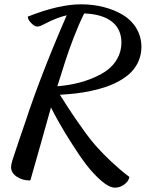

<svg xmlns="http://www.w3.org/2000/svg" viewBox="-20 -741 669 881"><path d="M243.2 -345.2C258.3 -393.6 270.5 -432.1 279.8 -460.9C289.1 -489.7 301.3 -524.9 317.4 -566.9C333.5 -608.4 349.6 -646 366.2 -679.2C472.2 -675.8 537.1 -631.3 537.1 -545.9C537.1 -481.9 500 -430.7 441.9 -399.9C383.3 -368.7 317.4 -351.1 243.2 -345.2ZM120.1 84C131.3 45.9 147 -10.3 168 -84.5C188.5 -158.2 203.6 -212.9 213.9 -248C235.8 -204.6 262.7 -155.3 309.6 -82C332.5 -45.4 355 -12.7 377 16.1C398.9 44.4 421.9 68.8 445.8 89.4C469.7 109.9 490.2 120.1 507.8 120.1C522.5 120.1 536.6 115.2 549.8 106C563 96.2 570.8 85.4 573.2 73.2V69.8L570.8 68.8C512.7 24.4 460 -26.9 424.8 -66.4C406.7 -86.4 386.7 -111.3 364.7 -142.1C342.8 -172.9 325.2 -197.8 312 -217.8C298.8 -237.3 279.8 -266.6 254.9 -306.2C278.8 -307.6 302.7 -309.6 325.7 -312C371.6 -317.4 425.3 -328.1 468.8 -343.3C511.7 -358.4 554.7 -381.8 582.5 -410.6C610.4 -439.5 628.9 -479.5 628.9 -525.9C628.9 -588.9 595.7 -641.6 543.5 -672.9C491.2 -704.1 424.3 -721.2 352.1 -721.2C284.2 -721.2 203.6 -702.6 110.8 -666L107.9 -665V-662.1C107.9 -654.8 112.8 -646 123 -635.3C133.3 -624.5 142.6 -619.1 151.9 -619.1C156.2 -619.1 161.6 -620.6 168 -623C171.4 -624.5 178.2 -628.4 180.2 -628.9C219.7 -649.9 254.9 -663.6 286.1 -670.9C206.5 -487.8 143.6 -325.7 97.2 -184.1C94.7 -177.7 87.4 -155.3 74.2 -117.2C61 -78.6 51.3 -49.8 44.9 -29.8L36.1 -2.9C32.7 9.3 30.8 18.6 30.8 25.9C30.8 43.5 39.6 58.1 57.1 69.8C74.2 81.1 93.8 86.9 115.2 86.9H119.1Z"/></svg>

Font: Dancing Script
Style: Regular
Weight: 800
Designer: Pablo Impallari
Foundry: Pablo Impallari
Version: Version 2.001